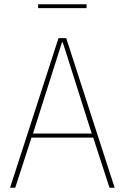

<svg xmlns="http://www.w3.org/2000/svg" viewBox="-20 -876 582 896"><path d="M491 0 415 -234H127L51 0H27L253 -698H289L515 0ZM321 -527 273 -678H269L221 -527L134 -253H408ZM158 -856H384V-838H158Z"/></svg>

Font: IBM Plex Sans Condensed Thin
Style: Regular
Weight: 100
Width: 3
Designer: Mike Abbink, Paul van der Laan, Pieter van Rosmalen
Foundry: Bold Monday
Version: Version 1.3